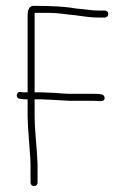

<svg xmlns="http://www.w3.org/2000/svg" viewBox="-20 -630 439 657"><path d="M74.5 -290V-232C74.5 -214.4 76.5 -181 80.5 -131.7C83.2 -98.8 84.5 -77.6 84.5 -68V-5C84.5 -1.7 85.7 1.2 88 3.5C90.4 5.8 93.2 7 96.5 7C99.9 7 102.7 5.8 105 3.5C107.4 1.2 108.5 -1.7 108.5 -5V-68C108.5 -80 106 -116 101 -176C99.4 -196 98.5 -214.7 98.5 -232V-290H123.5L167.5 -288L219.5 -285H300.5C305.9 -285 313.3 -284.7 322.7 -284C332.2 -283.3 337.3 -286.5 338 -293.5C338.4 -296.5 337.2 -299.8 334.4 -303.5C331.7 -307.2 320.4 -309 300.5 -309H217.5C208.9 -309 192.5 -310 168.5 -312L123.5 -314H98.5V-586H147.5C164.2 -586 180.7 -584.8 197 -582.5C208.7 -580.8 221.9 -579.3 236.5 -578L258.5 -575C265.2 -574.3 273 -573.3 282 -572C291 -570.7 302.5 -570 316.5 -570H338.5C341.9 -570 344.7 -571.2 347 -573.5C349.4 -575.8 350.5 -578.7 350.5 -582C350.5 -585.3 349.4 -588.2 347 -590.5C344.7 -592.8 341.9 -594 338.5 -594H316.5C305.2 -594 293.7 -594.8 282 -596.5C275 -597.5 267.9 -598.3 260.5 -599L238.5 -601C208.5 -607 160.9 -610 95.5 -610C81.5 -610 74.5 -599 74.5 -577V-314H58.5L51.5 -315C43.9 -316.5 39.2 -313.2 37.5 -305C36.9 -301.7 38 -298.3 40.9 -295C43.8 -291.7 55 -290 74.5 -290Z"/></svg>

Font: Proton
Style: SeBdCnd
Weight: 500
Version: Version 1.017